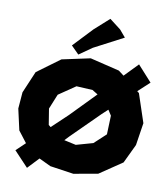

<svg xmlns="http://www.w3.org/2000/svg" viewBox="-81 -766 748 856"><g transform="rotate(10 293.0 -337.5)"><path d="M510.7 -519.5 451.2 -458 426.8 -476.6 293.9 -508.8 166 -481.4 62.5 -405.3 20.5 -306.6 14.6 -232.4 36.1 -136.7 75.2 -85.9 34.2 -46.9 98.6 21.5 146.5 -29.3 200.2 -3.9 306.6 11.7 416 -7.8 518.6 -77.1 559.6 -163.1 575.2 -264.6 532.2 -393.6C528.3 -396.5 525.4 -398.4 523.4 -400.4L575.2 -448.2ZM252.9 -375 326.2 -371.1 351.6 -355.5 242.2 -243.2 170.9 -175.8 161.1 -183.6 149.4 -255.9 176.8 -323.2ZM411.1 -296.9 426.8 -272.5 423.8 -187.5 371.1 -138.7 294.9 -117.2 241.2 -128.9 260.7 -149.4 383.8 -271.5ZM349.6 -697.3 283.2 -637.7 201.2 -550.8 236.3 -515.6 294.9 -556.6 427.7 -626 400.4 -658.2Z"/></g></svg>

Font: MaokenAssortedSans-TC
Style: Regular
Weight: 500
Version: Version 0.83